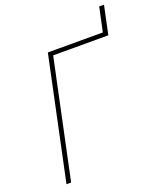

<svg xmlns="http://www.w3.org/2000/svg" viewBox="-154 -954 889 1053"><g transform="rotate(-20 290.0 -427.5)"><path d="M50 0 201 -714H522L552 -855H580L545 -689H223L77 0Z"/></g></svg>

Font: Noto Sans Thin
Style: Italic
Weight: 100
Italic angle: -12°
Designer: Monotype Design Team
Foundry: Monotype Imaging Inc.
Version: Version 2.013; ttfautohint (v1.8.4.7-5d5b)